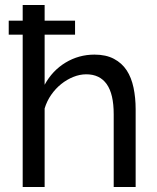

<svg xmlns="http://www.w3.org/2000/svg" viewBox="-20 -750 630 770"><path d="M524 0H436V-292Q436 -373 408 -412.5Q380 -452 326 -452Q300 -452 274 -441.5Q248 -431 225.5 -413Q203 -395 185.5 -370Q168 -345 159 -315V0H71V-611H15V-667H71V-730H159V-667H281V-611H159V-410Q190 -467 243 -499Q296 -531 359 -531Q405 -531 437 -514Q469 -497 488 -468Q507 -439 515.5 -398.5Q524 -358 524 -312Z"/></svg>

Font: PTCRaleway Medium
Style: Regular
Weight: 500
Designer: Matt McInerney, Pablo Impallari, Rodrigo Fuenzalida
Foundry: Matt McInerney, Pablo Impallari, Rodrigo Fuenzalida
Version: Version 3.000g; ttfautohint (v1.5) -l 8 -r 28 -G 28 -x 14 -D